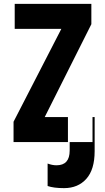

<svg xmlns="http://www.w3.org/2000/svg" viewBox="-20 -734 540 992"><path d="M311 238Q383 238 426 190Q469 142 469 47V-129H331V0H340V44Q340 120 272 120Q250 120 226 111V227Q257 238 311 238ZM50 0V-105L297 -585H56V-714H452V-609L211 -129H458V0Z"/></svg>

Font: Noto Sans Mono Condensed Extra
Style: Regular
Weight: 800
Width: 3
Designer: Monotype Design Team
Foundry: Monotype Imaging Inc.
Version: Version 1.900